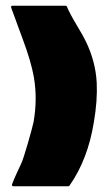

<svg xmlns="http://www.w3.org/2000/svg" viewBox="-20 -649 381 669"><path d="M53 -77Q61 -94 77 -149.5Q93 -205 97 -224Q111 -305 98 -380Q89 -433 58 -516Q55 -524 46 -548.5Q37 -573 31 -589.5Q25 -606 19 -622Q17 -629 24 -629H209Q212 -629 213 -626Q223 -602 247 -562Q271 -522 279 -505Q313 -435 317 -361Q320 -298 307 -223Q286 -93 222 -2Q220 0 218 0H26Q24 0 22.5 -2Q21 -4 22 -7Q27 -21 39 -47Q51 -73 53 -77Z"/></svg>

Font: Cubao Free Wide
Style: Wide
Weight: 400
Designer: Aaron Amar
Version: Version 001.001